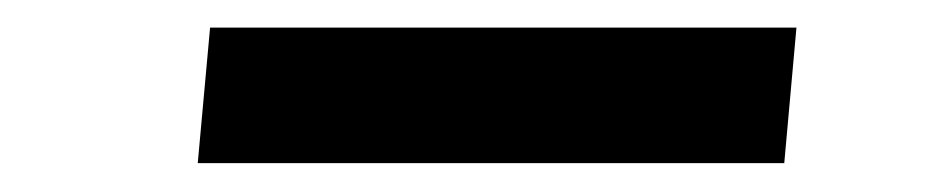

<svg xmlns="http://www.w3.org/2000/svg" viewBox="-20 -445 668 137"><path d="M121.1 -328.6H539.6L548.3 -425.3H129.9Z"/></svg>

Font: Merriweather
Style: Heavy Italic
Weight: 900
Italic angle: -7.5°
Designer: Eben Sorkin
Foundry: Eben Sorkin
Version: Version 1.001